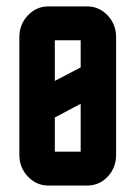

<svg xmlns="http://www.w3.org/2000/svg" viewBox="-20 -575 420 595"><path d="M339.8 -460V-95.2Q339.8 -55.2 313.5 -27.3Q287.6 0 250 0H129.9Q92.8 0 66.4 -27.8Q40 -55.7 40 -95.2V-460Q40 -499.5 66.4 -527.3Q92.8 -555.2 129.9 -555.2H250Q287.1 -555.2 313.5 -527.3Q339.8 -499.5 339.8 -460ZM230 -253.4 149.9 -210.9V-105H230ZM230 -366.2V-450.2H149.9V-324.2Z"/></svg>

Font: Horta
Style: Regular
Weight: 600
Width: 3
Version: Version 0.11